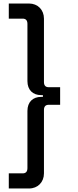

<svg xmlns="http://www.w3.org/2000/svg" viewBox="-20 -826 442 1092"><path d="M322 -330H257C239 -330 230 -340 230 -359V-720C230 -770 195 -806 145 -806H30V-720H109C127 -720 136 -710 136 -690V-365C136 -314 167 -285 214 -285H224V-275H214C167 -275 136 -246 136 -195V130C136 150 127 160 109 160H30V246H145C195 246 230 210 230 160V-201C230 -220 239 -230 257 -230H322Z"/></svg>

Font: Space Text Medium
Style: Regular
Weight: 500
Designer: Florian Karsten (Space Text), Colophon Foundry (Space Mono)
Foundry: Florian Karsten
Version: Version 1.003;PS 001.003;hotconv 1.0.88;makeotf.lib2.5.64775